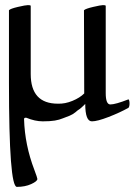

<svg xmlns="http://www.w3.org/2000/svg" viewBox="-20 -462 541 750"><path d="M147 12Q117 12 83 -2H79Q74 -2 74 4Q77 104 114 201Q126 233 126 237Q126 246 102 257Q78 268 46 268Q15 268 15 -139V-422Q20 -428 50 -435Q80 -442 89 -442Q98 -442 100 -440V-173Q100 -57 206 -57Q234 -56 263 -68Q292 -80 309 -97L308 -422Q314 -428 344 -435Q374 -442 382 -442Q391 -442 393 -440V-98Q393 -54 411 -54Q431 -54 482 -74Q486 -70 486 -58Q486 -46 482 -41Q448 -22 404 -5Q360 12 339 12Q313 12 313 -56Q297 -40 291 -36Q284 -32 274 -23Q264 -15 252 -10Q240 -6 226 0Q212 6 194 9Q176 12 147 12Z"/></svg>

Font: Lusitana
Style: Regular
Weight: 400
Designer: Ana Paula Megda
Foundry: Ana Paula Megda
Version: Version 1.001; ttfautohint (v1.4.1)